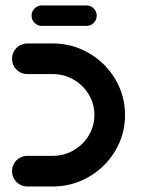

<svg xmlns="http://www.w3.org/2000/svg" viewBox="-20 -676 510 696"><path d="M23.7 -55.6Q23.7 -70.7 31.1 -83.5Q38.5 -96.3 51.3 -103.7Q64.1 -111.1 79.3 -111.1H171.5Q212.2 -111.1 246.9 -131.1Q281.5 -151.1 301.9 -185.2Q322.2 -219.3 322.2 -259.3Q322.2 -299.3 301.9 -333.3Q281.5 -367.4 246.9 -387.4Q212.2 -407.4 171.5 -407.4H79.3Q64.1 -407.4 51.3 -414.8Q38.5 -422.2 31.1 -435Q23.7 -447.8 23.7 -463Q23.7 -478.1 31.1 -490.9Q38.5 -503.7 51.3 -511.1Q64.1 -518.5 79.3 -518.5H171.5Q242.2 -518.5 302.4 -483.5Q362.6 -448.5 398 -388.9Q433.3 -329.3 433.3 -259.3Q433.3 -189.3 398 -129.6Q362.6 -70 302.4 -35Q242.2 0 171.5 0H79.3Q64.1 0 51.3 -7.4Q38.5 -14.8 31.1 -27.6Q23.7 -40.4 23.7 -55.6ZM94.4 -619.3Q94.4 -634.4 105.4 -645.4Q116.3 -656.3 131.5 -656.3H293.7Q308.9 -656.3 319.8 -645.4Q330.7 -634.4 330.7 -619.3Q330.7 -604.1 319.8 -593.1Q308.9 -582.2 293.7 -582.2H131.5Q116.3 -582.2 105.4 -593.1Q94.4 -604.1 94.4 -619.3Z"/></svg>

Font: 26F Galaxy Hebrew Black
Style: Regular
Weight: 900
Designer: C₂₉H₂₅N₃O₅
Version: Version 1.000